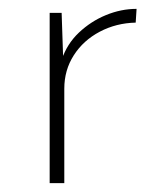

<svg xmlns="http://www.w3.org/2000/svg" viewBox="-20 -413 371 433"><path d="M119 -384 123 -265 119 -278Q131 -314 158 -339.5Q185 -365 219 -379Q253 -393 288 -393L286 -362Q242 -361 205 -341.5Q168 -322 146.5 -288.5Q125 -255 125 -213V0H92V-384Z"/></svg>

Font: Josefin Sans Thin ExtraLight
Style: Regular
Weight: 250
Version: Version 2.001